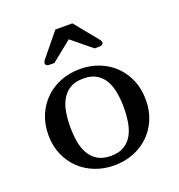

<svg xmlns="http://www.w3.org/2000/svg" viewBox="-137 -864 925 994"><g transform="rotate(-20 325.5 -367.0)"><path d="M593.8 -249Q593.8 -189.5 573 -140.6Q552.2 -91.8 515.9 -57.1Q479.5 -22.5 430.7 -3.7Q381.8 15.1 326.2 15.1Q269.5 15.1 220.5 -3.9Q171.4 -22.9 135.3 -57.6Q99.1 -92.3 78.1 -140.9Q57.1 -189.5 57.1 -249Q57.1 -309.1 78.1 -358.2Q99.1 -407.2 135.3 -442.1Q171.4 -477.1 220.5 -496.1Q269.5 -515.1 326.2 -515.1Q382.3 -515.1 431.2 -496.1Q480 -477.1 516.1 -442.1Q552.2 -407.2 573 -358.2Q593.8 -309.1 593.8 -249ZM177.7 -250Q177.7 -208.5 184.1 -169.9Q190.4 -131.3 207.3 -101.8Q224.1 -72.3 252.7 -54.7Q281.2 -37.1 326.2 -37.1Q370.6 -37.1 399.2 -54.7Q427.7 -72.3 444.1 -101.8Q460.4 -131.3 466.8 -169.9Q473.1 -208.5 473.1 -250Q473.1 -291.5 466.8 -330.1Q460.4 -368.7 444.1 -398.2Q427.7 -427.7 399.2 -445.3Q370.6 -462.9 326.2 -462.9Q281.2 -462.9 252.7 -445.3Q224.1 -427.7 207.3 -398.2Q190.4 -368.7 184.1 -330.1Q177.7 -291.5 177.7 -250ZM213.9 -589.4H189.9Q176.3 -589.4 170.9 -593.8Q165.5 -598.1 165.5 -604.5Q165.5 -611.8 171.9 -620.6L277.8 -750.5H371.6L477.5 -620.6Q483.9 -612.8 483.9 -604.5Q483.9 -598.1 478.5 -593.8Q473.1 -589.4 460 -589.4H435.5L325.7 -679.2Z"/></g></svg>

Font: Artifika
Style: Medium
Weight: 500
Designer: Yulya Zhdanova | Cyreal.org
Foundry: Yulya Zhdanova | Cyreal
Version: Version 1.000